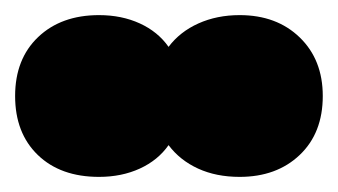

<svg xmlns="http://www.w3.org/2000/svg" viewBox="-33 -671 447 254"><path d="M394 -544Q394 -495 363.5 -466Q333 -437 284 -437Q253 -437 229 -448Q205 -459 190 -479Q176 -459 152 -448Q128 -437 98 -437Q47 -437 17 -466Q-13 -495 -13 -544Q-13 -593 17.5 -622Q48 -651 98 -651Q128 -651 152 -640Q176 -629 190 -609Q205 -629 229.5 -640Q254 -651 284 -651Q333 -651 363.5 -621.5Q394 -592 394 -544Z"/></svg>

Font: Ysabeau Black
Style: Regular
Weight: 900
Designer: Christian Thalmann (Catharsis Fonts)
Version: Version 0.003